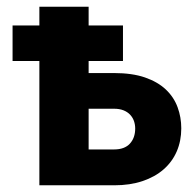

<svg xmlns="http://www.w3.org/2000/svg" viewBox="-20 -553 576 573"><path d="M320.5 -107Q351.5 -107 367.5 -124.2Q383.5 -141.5 383.5 -169.5Q383.5 -181 379.8 -191.8Q376 -202.5 368.2 -210.8Q360.5 -219 348.5 -223.8Q336.5 -228.5 320.5 -228.5H244.5V-107ZM320 -335Q374.5 -335 412.8 -321.8Q451 -308.5 475 -285.8Q499 -263 510 -233Q521 -203 521 -170Q521 -132.5 507.5 -101.2Q494 -70 468.2 -47.5Q442.5 -25 405.2 -12.5Q368 0 321 0H97.5V-371H17.5V-477H97.5V-533H244.5V-477H347V-371H244.5V-335Z"/></svg>

Font: Lato 2
Style: Regular
Weight: 900
Designer: Lukasz Dziedzic with Adam Twardoch and Botio Nikoltchev
Foundry: tyPoland Lukasz Dziedzic
Version: Version 2.015; 2015-08-06; http://www.latofonts.com/